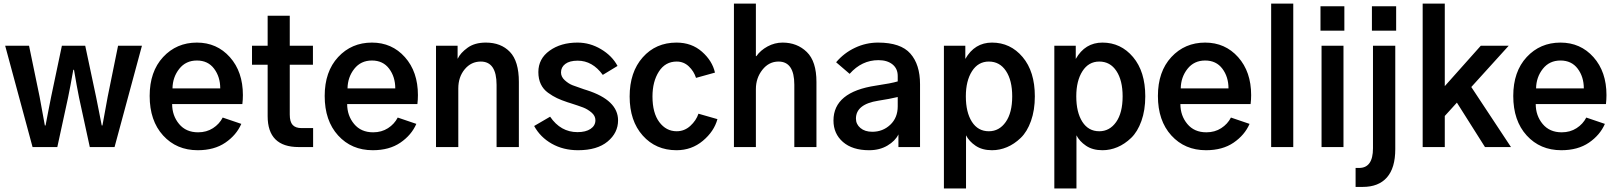

<svg xmlns="http://www.w3.org/2000/svg" viewBox="-20 -818 8989 1068"><path d="M8.8 -563.5H141.6L200.2 -280.3Q206.1 -247.1 229.5 -120.1H233.4Q238.3 -147.5 249.5 -204.1Q260.7 -260.7 264.6 -280.3L324.2 -563.5H454.1L514.6 -278.3Q518.6 -255.9 529.8 -202.1Q541 -148.4 545.9 -120.1H549.8Q554.7 -147.5 565.9 -208Q577.1 -268.6 579.1 -280.3L636.7 -563.5H769.5L617.2 0H479.5L419.9 -274.4Q407.2 -336.9 391.6 -429.7H387.7Q382.8 -399.4 372.1 -343.8Q361.3 -288.1 358.4 -274.4L298.8 0H161.1Z M812.5 -284.2Q812.5 -419.9 887.2 -500.5Q961.9 -581.1 1075.2 -581.1Q1186.5 -581.1 1258.8 -500Q1331.1 -418.9 1331.1 -289.1Q1331.1 -263.7 1328.1 -239.3H937.5Q937.5 -174.8 976.1 -128.4Q1014.6 -82 1082 -82Q1128.9 -82 1164.6 -105Q1200.2 -127.9 1218.8 -164.1L1322.3 -128.9Q1294.9 -66.4 1233.4 -24.4Q1171.9 17.6 1080.1 17.6Q961.9 17.6 887.2 -64.5Q812.5 -146.5 812.5 -284.2ZM939.5 -326.2H1205.1Q1205.1 -390.6 1170.9 -436Q1136.7 -481.4 1075.2 -481.4Q1013.7 -481.4 977.1 -435.1Q940.4 -388.7 939.5 -326.2Z M1381.8 -458V-563.5H1468.8V-730.5H1591.8V-563.5H1720.7V-458H1591.8V-180.7Q1591.8 -140.6 1607.9 -123Q1624 -105.5 1657.2 -105.5H1721.7V0H1641.6Q1468.8 0 1468.8 -171.9V-458Z M1786.1 -284.2Q1786.1 -419.9 1860.8 -500.5Q1935.5 -581.1 2048.8 -581.1Q2160.2 -581.1 2232.4 -500Q2304.7 -418.9 2304.7 -289.1Q2304.7 -263.7 2301.8 -239.3H1911.1Q1911.1 -174.8 1949.7 -128.4Q1988.3 -82 2055.7 -82Q2102.5 -82 2138.2 -105Q2173.8 -127.9 2192.4 -164.1L2295.9 -128.9Q2268.6 -66.4 2207 -24.4Q2145.5 17.6 2053.7 17.6Q1935.5 17.6 1860.8 -64.5Q1786.1 -146.5 1786.1 -284.2ZM1913.1 -326.2H2178.7Q2178.7 -390.6 2144.5 -436Q2110.4 -481.4 2048.8 -481.4Q1987.3 -481.4 1950.7 -435.1Q1914.1 -388.7 1913.1 -326.2Z M2405.3 0V-563.5H2525.4V-492.2H2526.4Q2541 -523.4 2580.6 -552.2Q2620.1 -581.1 2682.6 -581.1Q2766.6 -581.1 2816.4 -529.3Q2866.2 -477.5 2866.2 -362.3V0H2742.2V-345.7Q2742.2 -475.6 2654.3 -475.6Q2600.6 -475.6 2564.9 -432.6Q2529.3 -389.6 2529.3 -326.2V0Z M2951.2 -117.2 3040 -168.9Q3098.6 -83 3192.4 -83Q3238.3 -83 3265.1 -101.1Q3292 -119.1 3292 -149.4Q3292 -173.8 3270 -192.4Q3248 -210.9 3223.6 -220.2Q3199.2 -229.5 3150.4 -245.1Q3141.6 -248 3137.7 -249Q3102.5 -260.7 3078.6 -272Q3054.7 -283.2 3028.3 -302.2Q3002 -321.3 2988.3 -350.1Q2974.6 -378.9 2974.6 -417Q2974.6 -491.2 3037.1 -536.1Q3099.6 -581.1 3192.4 -581.1Q3261.7 -581.1 3323.2 -544.4Q3384.8 -507.8 3415 -451.2L3333 -401.4Q3275.4 -480.5 3193.4 -480.5Q3148.4 -480.5 3124.5 -462.4Q3100.6 -444.3 3100.6 -415Q3100.6 -390.6 3121.6 -371.6Q3142.6 -352.5 3165 -343.8Q3187.5 -335 3228.5 -321.3Q3239.3 -318.4 3244.1 -316.4Q3418 -260.7 3418 -148.4Q3418 -79.1 3359.9 -30.8Q3301.8 17.6 3195.3 17.6Q3113.3 17.6 3049.3 -18.6Q2985.4 -54.7 2951.2 -117.2Z M3482.4 -281.2Q3482.4 -417 3555.2 -499Q3627.9 -581.1 3743.2 -581.1Q3827.1 -581.1 3884.8 -530.3Q3942.4 -479.5 3957 -414.1L3851.6 -384.8Q3839.8 -421.9 3811.5 -448.7Q3783.2 -475.6 3744.1 -475.6Q3680.7 -475.6 3645 -419.9Q3609.4 -364.3 3609.4 -281.2Q3609.4 -189.5 3647.5 -138.7Q3685.5 -87.9 3744.1 -87.9Q3787.1 -87.9 3819.8 -117.7Q3852.5 -147.5 3865.2 -185.5L3970.7 -155.3Q3952.1 -86.9 3889.6 -34.7Q3827.1 17.6 3743.2 17.6Q3627.9 17.6 3555.2 -64Q3482.4 -145.5 3482.4 -281.2Z M4062.5 0V-797.9H4184.6V-505.9H4187.5Q4210 -538.1 4249.5 -559.6Q4289.1 -581.1 4333 -581.1Q4414.1 -581.1 4467.8 -528.8Q4521.5 -476.6 4521.5 -362.3V0H4398.4V-346.7Q4398.4 -475.6 4310.5 -475.6Q4256.8 -475.6 4220.7 -429.7Q4184.6 -383.8 4184.6 -322.3V0Z M4741.2 -158.2Q4741.2 -127 4766.1 -106Q4791 -85 4832 -85Q4890.6 -85 4932.1 -124Q4973.6 -163.1 4973.6 -226.6V-278.3Q4928.7 -267.6 4865.2 -257.8Q4741.2 -238.3 4741.2 -158.2ZM4616.2 -147.5Q4616.2 -306.6 4852.5 -341.8Q4938.5 -354.5 4973.6 -365.2V-395.5Q4973.6 -436.5 4944.3 -460Q4915 -483.4 4866.2 -483.4Q4773.4 -483.4 4706.1 -407.2L4630.9 -471.7Q4674.8 -523.4 4735.8 -552.2Q4796.9 -581.1 4864.3 -581.1Q4990.2 -581.1 5043.9 -520Q5097.7 -459 5097.7 -349.6V0H4977.5V-70.3Q4960 -34.2 4916.5 -8.3Q4873 17.6 4814.5 17.6Q4721.7 17.6 4668.9 -28.3Q4616.2 -74.2 4616.2 -147.5Z M5352.5 -282.2Q5352.5 -193.4 5386.2 -140.6Q5419.9 -87.9 5480.5 -87.9Q5538.1 -87.9 5574.2 -139.2Q5610.4 -190.4 5610.4 -282.2Q5610.4 -371.1 5575.7 -423.3Q5541 -475.6 5480.5 -475.6Q5420.9 -475.6 5386.7 -421.9Q5352.5 -368.2 5352.5 -282.2ZM5230.5 230.5V-563.5H5349.6V-490.2Q5401.4 -581.1 5498 -581.1Q5600.6 -581.1 5668.5 -500.5Q5736.3 -419.9 5736.3 -282.2Q5736.3 -205.1 5714.8 -145Q5693.4 -85 5657.7 -50.8Q5622.1 -16.6 5581.5 0.5Q5541 17.6 5498 17.6Q5443.4 17.6 5406.7 -7.3Q5370.1 -32.2 5353.5 -65.4V230.5Z M5966.8 -282.2Q5966.8 -193.4 6000.5 -140.6Q6034.2 -87.9 6094.7 -87.9Q6152.3 -87.9 6188.5 -139.2Q6224.6 -190.4 6224.6 -282.2Q6224.6 -371.1 6189.9 -423.3Q6155.3 -475.6 6094.7 -475.6Q6035.2 -475.6 6001 -421.9Q5966.8 -368.2 5966.8 -282.2ZM5844.7 230.5V-563.5H5963.9V-490.2Q6015.6 -581.1 6112.3 -581.1Q6214.8 -581.1 6282.7 -500.5Q6350.6 -419.9 6350.6 -282.2Q6350.6 -205.1 6329.1 -145Q6307.6 -85 6272 -50.8Q6236.3 -16.6 6195.8 0.5Q6155.3 17.6 6112.3 17.6Q6057.6 17.6 6021 -7.3Q5984.4 -32.2 5967.8 -65.4V230.5Z M6420.9 -284.2Q6420.9 -419.9 6495.6 -500.5Q6570.3 -581.1 6683.6 -581.1Q6794.9 -581.1 6867.2 -500Q6939.5 -418.9 6939.5 -289.1Q6939.5 -263.7 6936.5 -239.3H6545.9Q6545.9 -174.8 6584.5 -128.4Q6623 -82 6690.4 -82Q6737.3 -82 6772.9 -105Q6808.6 -127.9 6827.1 -164.1L6930.7 -128.9Q6903.3 -66.4 6841.8 -24.4Q6780.3 17.6 6688.5 17.6Q6570.3 17.6 6495.6 -64.5Q6420.9 -146.5 6420.9 -284.2ZM6547.9 -326.2H6813.5Q6813.5 -390.6 6779.3 -436Q6745.1 -481.4 6683.6 -481.4Q6622.1 -481.4 6585.4 -435.1Q6548.8 -388.7 6547.9 -326.2Z M7050.8 0V-797.9H7173.8V0Z M7325.2 -647.5V-783.2H7458V-647.5ZM7331.1 0V-563.5H7453.1V0Z M7611.3 -647.5V-783.2H7746.1V-647.5ZM7520.5 116.2H7540Q7617.2 116.2 7617.2 6.8V-563.5H7741.2V11.7Q7741.2 116.2 7694.8 168.9Q7648.4 221.7 7560.5 221.7H7520.5Z M7893.6 0V-797.9H8016.6V-338.9L8216.8 -563.5H8372.1L8164.1 -334L8384.8 0H8240.2L8084 -247.1L8016.6 -172.9V0Z M8397.5 -284.2Q8397.5 -419.9 8472.2 -500.5Q8546.9 -581.1 8660.2 -581.1Q8771.5 -581.1 8843.8 -500Q8916 -418.9 8916 -289.1Q8916 -263.7 8913.1 -239.3H8522.5Q8522.5 -174.8 8561 -128.4Q8599.6 -82 8667 -82Q8713.9 -82 8749.5 -105Q8785.2 -127.9 8803.7 -164.1L8907.2 -128.9Q8879.9 -66.4 8818.4 -24.4Q8756.8 17.6 8665 17.6Q8546.9 17.6 8472.2 -64.5Q8397.5 -146.5 8397.5 -284.2ZM8524.4 -326.2H8790Q8790 -390.6 8755.9 -436Q8721.7 -481.4 8660.2 -481.4Q8598.6 -481.4 8562 -435.1Q8525.4 -388.7 8524.4 -326.2Z"/></svg>

Font: Gothic A1
Style: Bold
Weight: 700
Version: Version 2.50